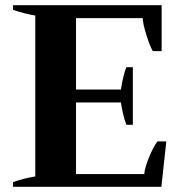

<svg xmlns="http://www.w3.org/2000/svg" viewBox="-20 -720 700 740"><path d="M621 -175 602 0H30V-18Q72 -33 116 -40V-660Q75 -667 30 -682V-700H603V-523H569Q558 -541 544.5 -584Q531 -627 530 -650H273V-375H446Q455 -432 467 -461H492V-239H467Q459 -260 453.5 -285Q448 -310 446 -325H273V-49H536Q538 -75 555.5 -116.5Q573 -158 587 -175Z"/></svg>

Font: Trirong Bold
Style: Regular
Weight: 700
Designer: Katatrad Team
Foundry: CadsonDemak
Version: Version 1.000